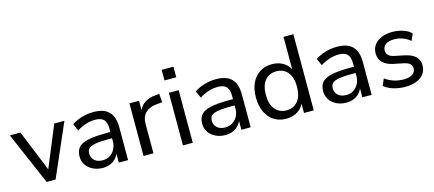

<svg xmlns="http://www.w3.org/2000/svg" viewBox="-53 -1206 3884 1717"><g transform="rotate(-15 1889.5 -348.0)"><path d="M217 0 7 -487H105L274 -71H246L418 -487H512L300 0Z M736 9Q686 9 645.5 -11Q605 -31 582.5 -65Q560 -99 560 -141Q560 -195 587 -226Q614 -257 678 -270.5Q742 -284 850 -284H897V-226H852Q794 -226 755 -222Q716 -218 693 -209Q670 -200 660 -184.5Q650 -169 650 -146Q650 -107 677.5 -82Q705 -57 753 -57Q791 -57 820 -75.5Q849 -94 866 -125.5Q883 -157 883 -198V-313Q883 -372 859 -398.5Q835 -425 778 -425Q736 -425 694.5 -412Q653 -399 609 -372L580 -437Q606 -455 639.5 -468.5Q673 -482 709.5 -489Q746 -496 780 -496Q845 -496 887 -475.5Q929 -455 950 -412.5Q971 -370 971 -304V0H885V-111H894Q886 -74 864 -47Q842 -20 809.5 -5.5Q777 9 736 9Z M1114 0V-487H1203V-371H1193Q1209 -431 1251 -461.5Q1293 -492 1362 -497L1393 -500L1400 -421L1343 -416Q1277 -409 1241.5 -373Q1206 -337 1206 -274V0Z M1470 -604V-702H1579V-604ZM1479 0V-487H1570V0Z M1871 9Q1821 9 1780.5 -11Q1740 -31 1717.5 -65Q1695 -99 1695 -141Q1695 -195 1722 -226Q1749 -257 1813 -270.5Q1877 -284 1985 -284H2032V-226H1987Q1929 -226 1890 -222Q1851 -218 1828 -209Q1805 -200 1795 -184.5Q1785 -169 1785 -146Q1785 -107 1812.5 -82Q1840 -57 1888 -57Q1926 -57 1955 -75.5Q1984 -94 2001 -125.5Q2018 -157 2018 -198V-313Q2018 -372 1994 -398.5Q1970 -425 1913 -425Q1871 -425 1829.5 -412Q1788 -399 1744 -372L1715 -437Q1741 -455 1774.5 -468.5Q1808 -482 1844.5 -489Q1881 -496 1915 -496Q1980 -496 2022 -475.5Q2064 -455 2085 -412.5Q2106 -370 2106 -304V0H2020V-111H2029Q2021 -74 1999 -47Q1977 -20 1944.5 -5.5Q1912 9 1871 9Z M2435 9Q2371 9 2322.5 -21.5Q2274 -52 2247 -109.5Q2220 -167 2220 -244Q2220 -322 2246.5 -378.5Q2273 -435 2321.5 -465.5Q2370 -496 2435 -496Q2500 -496 2547 -463.5Q2594 -431 2610 -377H2599V-705H2690V0H2600V-113H2610Q2595 -57 2547.5 -24Q2500 9 2435 9ZM2456 -63Q2522 -63 2561 -109.5Q2600 -156 2600 -244Q2600 -332 2561 -378Q2522 -424 2456 -424Q2391 -424 2351.5 -378Q2312 -332 2312 -244Q2312 -156 2351.5 -109.5Q2391 -63 2456 -63Z M2991 9Q2941 9 2900.5 -11Q2860 -31 2837.5 -65Q2815 -99 2815 -141Q2815 -195 2842 -226Q2869 -257 2933 -270.5Q2997 -284 3105 -284H3152V-226H3107Q3049 -226 3010 -222Q2971 -218 2948 -209Q2925 -200 2915 -184.5Q2905 -169 2905 -146Q2905 -107 2932.5 -82Q2960 -57 3008 -57Q3046 -57 3075 -75.5Q3104 -94 3121 -125.5Q3138 -157 3138 -198V-313Q3138 -372 3114 -398.5Q3090 -425 3033 -425Q2991 -425 2949.5 -412Q2908 -399 2864 -372L2835 -437Q2861 -455 2894.5 -468.5Q2928 -482 2964.5 -489Q3001 -496 3035 -496Q3100 -496 3142 -475.5Q3184 -455 3205 -412.5Q3226 -370 3226 -304V0H3140V-111H3149Q3141 -74 3119 -47Q3097 -20 3064.5 -5.5Q3032 9 2991 9Z M3537 9Q3499 9 3462.5 2Q3426 -5 3395.5 -18.5Q3365 -32 3342 -51L3369 -114Q3393 -96 3421 -83.5Q3449 -71 3479 -65Q3509 -59 3539 -59Q3594 -59 3622 -79Q3650 -99 3650 -132Q3650 -160 3631.5 -175.5Q3613 -191 3574 -199L3481 -218Q3419 -232 3387.5 -264.5Q3356 -297 3356 -348Q3356 -393 3380.5 -426.5Q3405 -460 3449 -478Q3493 -496 3550 -496Q3584 -496 3616 -489Q3648 -482 3676 -469Q3704 -456 3723 -435L3695 -373Q3676 -391 3652 -403Q3628 -415 3602 -421.5Q3576 -428 3550 -428Q3496 -428 3468.5 -407Q3441 -386 3441 -352Q3441 -326 3457.5 -309Q3474 -292 3510 -284L3603 -265Q3668 -251 3701 -220.5Q3734 -190 3734 -138Q3734 -92 3709.5 -59Q3685 -26 3640.5 -8.5Q3596 9 3537 9Z"/></g></svg>

Font: Nunito Sans 12pt ExtraLight Medium
Style: Regular
Weight: 500
Version: Version 3.101;gftools[0.9.27]